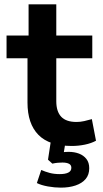

<svg xmlns="http://www.w3.org/2000/svg" viewBox="-20 -659 470 880"><path d="M309 10Q206 10 156 -41Q106 -92 106 -189V-392H10V-496H111V-639H238V-496H403V-392H238V-195Q238 -148 260.5 -124Q283 -100 331 -100Q348 -100 366 -104Q384 -108 401 -113L420 -14Q398 -2 368.5 4Q339 10 309 10ZM259 201Q230 201 199.5 195.5Q169 190 149 180L169 120Q187 128 207.5 133.5Q228 139 254 139Q279 139 293 132Q307 125 307 110Q307 97 296 91.5Q285 86 266 86Q257 86 245 87Q233 88 220 91L200 73L214 -19H282L269 61L238 45Q249 41 264.5 39Q280 37 295 37Q321 37 342 45Q363 53 376 69.5Q389 86 389 112Q389 142 372.5 161.5Q356 181 326.5 191Q297 201 259 201Z"/></svg>

Font: Nunito Sans 9pt
Style: Bold
Weight: 700
Version: Version 3.101;gftools[0.9.27]